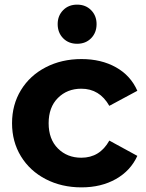

<svg xmlns="http://www.w3.org/2000/svg" viewBox="-20 -801 631 829"><path d="M32 -269Q32 -349 70.5 -412Q109 -475 177.5 -510.5Q246 -546 332 -546Q417 -546 480.5 -510.5Q544 -475 573 -409L452 -344Q410 -418 331 -418Q270 -418 230 -378Q190 -338 190 -269Q190 -200 230 -160Q270 -120 331 -120Q411 -120 452 -194L573 -128Q544 -64 480.5 -28Q417 8 332 8Q246 8 177.5 -27.5Q109 -63 70.5 -126Q32 -189 32 -269ZM229 -697Q229 -733 252.5 -757Q276 -781 313 -781Q350 -781 373.5 -757Q397 -733 397 -697Q397 -660 373.5 -636Q350 -612 313 -612Q276 -612 252.5 -636Q229 -660 229 -697Z"/></svg>

Font: APTA Sans Regular
Style: Bold Italic
Weight: 700
Version: Version 7.200